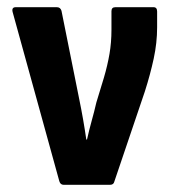

<svg xmlns="http://www.w3.org/2000/svg" viewBox="-20 -514 475 534"><path d="M157 0Q148 0 145 -10L15 -481Q12 -494 24 -494H138Q148 -494 151 -484L200 -240Q206 -211 211 -182.5Q216 -154 220 -126H222Q228 -153 235 -178Q242 -203 248 -229L269 -298Q279 -332 284.5 -364Q290 -396 290 -431V-483Q290 -494 301 -494H407Q417 -494 417 -482V-438Q417 -395 407.5 -351Q398 -307 383 -260L298 -9Q296 0 286 0Z"/></svg>

Font: Sofia Sans Condensed ExtraBold
Style: Regular
Weight: 800
Designer: Botio Nikoltchev, Ani Petrova
Foundry: lettersoup
Version: Version 4.101